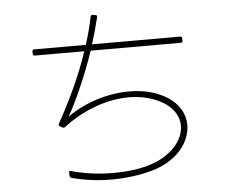

<svg xmlns="http://www.w3.org/2000/svg" viewBox="-55 -856 1109 926"><g transform="rotate(-5 500.0 -392.5)"><path d="M131 -621H371C332 -504 275 -384 218 -283C216 -278 217 -273 222 -271L234 -264C239 -261 243 -262 247 -265C340 -337 457 -381 565 -381C616 -381 665 -371 709 -350C774 -319 804 -271 804 -223C804 -152 741 -78 633 -46C588 -32 526 -24 460 -24C394 -24 323 -32 257 -51C256 -51 254 -52 253 -52C249 -52 247 -49 247 -45C247 -44 247 -44 247 -43L248 -28C249 -22 251 -19 256 -18C320 -1 386 7 448 7C521 7 589 -3 646 -19C766 -52 835 -139 835 -223C835 -282 801 -340 726 -376C680 -399 625 -409 568 -409C465 -409 353 -374 268 -313C312 -390 362 -505 402 -621H838C844 -621 847 -624 847 -630V-642C847 -648 844 -651 838 -651H411C425 -695 437 -739 447 -780C448 -786 446 -789 440 -790L427 -792C421 -793 417 -790 416 -785C408 -744 396 -698 381 -651H131C125 -651 122 -648 122 -642V-630C122 -624 125 -621 131 -621Z"/></g></svg>

Font: LINE Seed JP_OTF Thin
Style: Regular
Weight: 250
Designer: LY Corporation & Fontrix & Fontworks
Version: Version 1.007